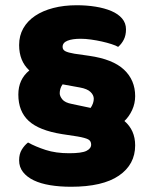

<svg xmlns="http://www.w3.org/2000/svg" viewBox="-20 -645 586 733"><path d="M496 -278Q496 -250 484.5 -225Q473 -200 455 -183Q496 -148 496 -90Q496 -17 434 25.5Q372 68 251 68Q208 68 171.5 62Q135 56 109 43.5Q83 31 68 12Q53 -7 53 -33Q53 -57 63 -73.5Q73 -90 87 -101Q116 -85 154.5 -72.5Q193 -60 244 -60Q292 -60 310 -69Q328 -78 328 -93Q328 -107 316.5 -113Q305 -119 276 -124L217 -133Q129 -147 89.5 -183.5Q50 -220 50 -284Q50 -342 92 -376Q53 -412 53 -473Q53 -509 69 -537Q85 -565 114 -584.5Q143 -604 183.5 -614.5Q224 -625 273 -625Q311 -625 345 -619.5Q379 -614 405 -603Q431 -592 446 -574.5Q461 -557 461 -533Q461 -510 452.5 -493.5Q444 -477 431 -466Q423 -471 406 -476.5Q389 -482 369 -486.5Q349 -491 327.5 -494Q306 -497 288 -497Q256 -497 237.5 -489.5Q219 -482 219 -466Q219 -455 229.5 -449.5Q240 -444 264 -440L320 -432Q411 -419 453.5 -379Q496 -339 496 -278ZM208 -289Q208 -278 218 -265.5Q228 -253 255 -248L326 -233Q338 -251 338 -268Q338 -282 325.5 -294Q313 -306 285 -311L219 -323Q213 -315 210.5 -306Q208 -297 208 -289Z"/></svg>

Font: Baloo Thambi 2 ExtraBold
Style: Regular
Weight: 800
Designer: Aadarsh Rajan and Ek Type
Foundry: Ek Type
Version: Version 1.640;hotconv 1.0.111;makeotfexe 2.5.65597; ttfautoh